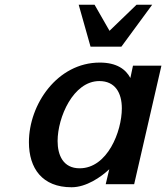

<svg xmlns="http://www.w3.org/2000/svg" viewBox="-20 -777 701 810"><path d="M622 -757H556L442 -647L379 -757H312L362 -580H492ZM102 -177C102 -67 158 13 282 13C344 13 406 -30 441 -63L426 0H546L661 -500H541L530 -448C511 -484 473 -513 401 -513C222 -513 102 -337 102 -177ZM223 -182C223 -282 289 -435 399 -435C466 -435 494 -385 494 -320C494 -222 433 -67 316 -67C246 -67 223 -123 223 -182Z"/></svg>

Font: Perun SemiBold Italic
Style: Regular
Weight: 400
Italic angle: -12°
Foundry: Copyright (c) Stefan Peev, Context Ltd, 2016
Version: Version 1.026